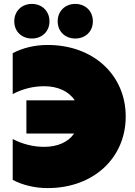

<svg xmlns="http://www.w3.org/2000/svg" viewBox="-20 -946 693 982"><path d="M224 16C458 16 623 -138 623 -350C623 -562 458 -716 224 -716C160 -716 98 -702 45 -674V-465C97 -492 151 -505 206 -505C276 -505 332 -479 362 -433H115V-263H359C329 -219 274 -195 206 -195C151 -195 97 -208 45 -235V-26C98 2 161 16 224 16ZM365 -749C416 -749 455 -784 455 -837C455 -890 416 -926 365 -926C314 -926 275 -890 275 -837C275 -784 314 -749 365 -749ZM143 -749C194 -749 233 -784 233 -837C233 -890 194 -926 143 -926C92 -926 53 -890 53 -837C53 -784 92 -749 143 -749Z"/></svg>

Font: Chess Sans Black
Style: Regular
Weight: 900
Designer: Wolf Bōese
Foundry: Wolf Bōese
Version: Version 7.223;Glyphs 3.3 (3306)